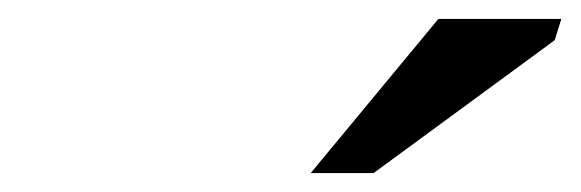

<svg xmlns="http://www.w3.org/2000/svg" viewBox="-20 -752 614 203"><path d="M308.5 -569 443.5 -732H573.5L566.5 -709.5L375 -569Z"/></svg>

Font: Newsreader 6pt Medium
Style: Italic
Weight: 500
Italic angle: -17°
Designer: Hugues Gentile
Foundry: Production Type
Version: Version 1.003; ttfautohint (v1.8.3)